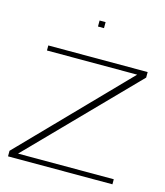

<svg xmlns="http://www.w3.org/2000/svg" viewBox="-97 -697 663 771"><g transform="rotate(15 234.5 -311.0)"><path d="M8 0V-23L424 -451H49V-472H462V-449L44 -21H442V0ZM222 -597V-622H247V-597Z"/></g></svg>

Font: Panamera Thin
Style: Regular
Weight: 100
Designer: Bastien Sozeau
Foundry: NBR — Bastien Sozeau
Version: Version 3.003;gftools[0.9.33]